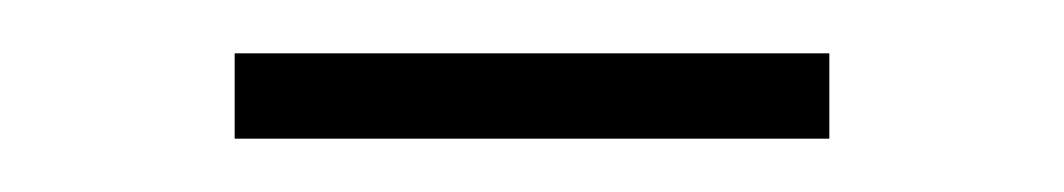

<svg xmlns="http://www.w3.org/2000/svg" viewBox="-20 -337 399 72"><path d="M68 -317H291V-285H68Z"/></svg>

Font: Alexandria ExtraLight
Style: Regular
Weight: 250
Designer: Mohamed Gaber
Foundry: Kief Type Foundry
Version: Version 5.100